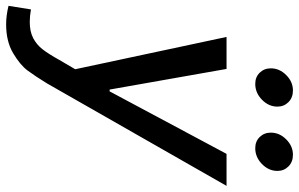

<svg xmlns="http://www.w3.org/2000/svg" viewBox="-206 -590 999 642"><g transform="rotate(90 294.0 -269.5)"><path d="M55 210Q25 210 -7 202L5 127Q27 131 47 131Q79 131 101 119.5Q123 108 138.5 88Q154 68 174 32L205 -21L97 -527H204L273 -136H279L488 -527H595L252 74Q228 113 209.5 138Q191 163 151.5 186.5Q112 210 55 210ZM417 -675Q417 -704 439.5 -726.5Q462 -749 491 -749Q515 -749 530 -734Q545 -719 545 -697Q545 -668 522 -645.5Q499 -623 469 -623Q446 -623 431.5 -638Q417 -653 417 -675ZM202 -675Q202 -704 224.5 -726.5Q247 -749 276 -749Q300 -749 315 -734Q330 -719 330 -697Q330 -668 307 -645.5Q284 -623 254 -623Q231 -623 216.5 -638Q202 -653 202 -675Z"/></g></svg>

Font: Be Vietnam Medium
Style: Italic
Weight: 500
Italic angle: -9.444°
Designer: Gabriel Lam
Foundry: TypeRant
Version: Version 3.000